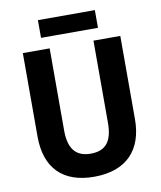

<svg xmlns="http://www.w3.org/2000/svg" viewBox="-95 -950 869 1036"><g transform="rotate(-10 339.5 -432.5)"><path d="M496 -875H184V-778H496ZM607 -258V-714H460V-264C460 -164 424 -116 340 -116C261 -116 220 -162 220 -263V-714H73V-256C73 -85 165 10 337 10C517 10 607 -92 607 -258Z"/></g></svg>

Font: Noto Sans Devanagari SemiCondensed
Style: Bold
Weight: 700
Width: 4
Designer: Jelle Bosma - Monotype Design Team
Foundry: Monotype Imaging Inc.
Version: Version 2.004